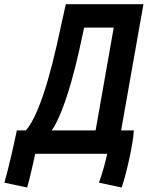

<svg xmlns="http://www.w3.org/2000/svg" viewBox="-77 -713 685 890"><path d="M48.8 156.2 -56.6 133.8Q-41 78.6 -25.9 13.2Q-10.7 -52.2 1 -108.4H43Q69.8 -139.2 95.7 -200.4Q121.6 -261.7 144.3 -340.1Q167 -418.5 185.5 -501L228 -693.4H587.9L484.4 -108.4H543.5Q542 -82.5 535.9 -46.4Q529.8 -10.3 521.2 28.1Q512.7 66.4 503.7 100.3Q494.6 134.3 486.8 156.2L381.8 133.8Q394.5 98.1 404.1 63.7Q413.6 29.3 419.9 0H86.4Q77.1 40.5 68.4 79.6Q59.6 118.7 48.8 156.2ZM366.2 -108.4 450.2 -585H313L290 -479Q273.4 -403.8 252.9 -332Q232.4 -260.3 209.5 -201.7Q186.5 -143.1 163.1 -108.4Z"/></svg>

Font: Cascadia Code NF SemiBold
Style: Italic
Weight: 600
Italic angle: -10°
Monospace: yes
Designer: Aaron Bell
Foundry: Saja Typeworks
Version: Version 2404.023; ttfautohint (v1.8.4)